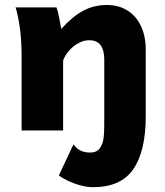

<svg xmlns="http://www.w3.org/2000/svg" viewBox="-20 -528 667 777"><path d="M228 -411.1Q274.4 -462.4 317.6 -485.1Q360.8 -507.8 412.6 -507.8Q460 -507.8 495.6 -485.6Q531.2 -463.4 550.5 -422.4Q569.8 -381.3 569.8 -326.2V-57.6Q569.8 83 519.8 156.2Q469.7 229.5 356.4 229.5Q330.6 229.5 302 221.2Q273.4 212.9 250.5 201.4Q227.5 189.9 218.3 181.6L277.3 56.2Q290 73.7 306.2 81.5Q322.3 89.4 345.2 89.4Q371.1 89.4 383.5 72.3Q396 55.2 398.9 33Q401.9 10.7 401.9 -18.1V-289.6Q401.9 -325.2 387 -345.2Q372.1 -365.2 340.8 -365.2Q318.8 -365.2 297.1 -353.3Q275.4 -341.3 259 -322.3Q242.7 -303.2 235.4 -283.2V0H67.4V-300.3Q67.4 -365.7 60.1 -417Q52.7 -468.3 43 -498H208.5Q213.4 -485.4 219 -458.7Q224.6 -432.1 228 -411.1Z"/></svg>

Font: Lesson One Extra
Style: Regular
Weight: 800
Designer: But Ko, Victor Gaultney, Annie Olsen, Julie Remington, Don Collingsworth, Eric Hays, Becca Hirsbrunner
Version: Version 1.100